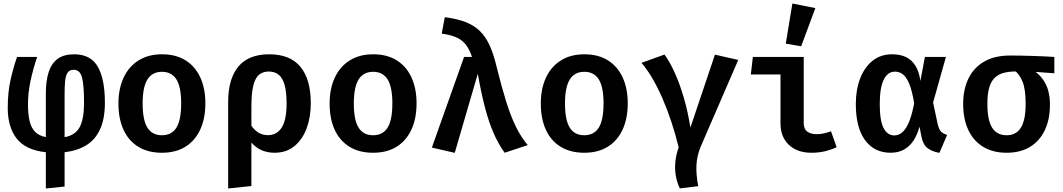

<svg xmlns="http://www.w3.org/2000/svg" viewBox="-20 -853 6040 1091"><path d="M401 -544.5Q494.5 -544.5 535.2 -474.8Q576 -405 576 -269Q576 -177.5 548.5 -118Q521 -58.5 469.5 -27.2Q418 4 347 12V207L240.5 218V12Q127 0 75.5 -65Q24 -130 24 -239.5Q24 -329.5 40.5 -401.8Q57 -474 77 -529.5H191Q165 -451 152 -386.2Q139 -321.5 139 -261Q139 -205 148 -166Q157 -127 179.2 -104.2Q201.5 -81.5 240.5 -74V-322Q240.5 -393.5 256.5 -443.2Q272.5 -493 307.8 -518.8Q343 -544.5 401 -544.5ZM399 -456.5Q374.5 -456.5 363.5 -439.2Q352.5 -422 349.8 -390.5Q347 -359 347 -316V-73.5Q408.5 -84.5 433 -131Q457.5 -177.5 457.5 -268.5Q457.5 -371 445.8 -413.8Q434 -456.5 399 -456.5Z M900.5 -544.5Q979.5 -544.5 1034.5 -510Q1089.5 -475.5 1118.2 -412.8Q1147 -350 1147 -266Q1147 -180 1118 -117Q1089 -54 1034 -19.5Q979 15 900 15Q821.5 15 766.2 -18.8Q711 -52.5 682 -115.2Q653 -178 653 -265Q653 -348 682 -411Q711 -474 766.5 -509.2Q822 -544.5 900.5 -544.5ZM900.5 -445Q845 -445 817.8 -401.5Q790.5 -358 790.5 -265Q790.5 -171 817.5 -127.8Q844.5 -84.5 900 -84.5Q955.5 -84.5 982.5 -127.8Q1009.5 -171 1009.5 -266Q1009.5 -358.5 982.5 -401.8Q955.5 -445 900.5 -445Z M1509.5 -544.5Q1629 -544.5 1687.5 -473Q1746 -401.5 1746 -266Q1746 -188 1722.5 -124.2Q1699 -60.5 1653 -22.8Q1607 15 1540 15Q1500.5 15 1467.2 0.8Q1434 -13.5 1408.5 -43V204L1276.5 218V-273.5Q1276.5 -405 1334.5 -474.8Q1392.5 -544.5 1509.5 -544.5ZM1507.5 -446.5Q1452.5 -446.5 1430.5 -399Q1408.5 -351.5 1408.5 -251V-139Q1426.5 -112 1450.2 -98.5Q1474 -85 1502.5 -85Q1554 -85 1581.2 -129Q1608.5 -173 1608.5 -264.5Q1608.5 -331 1597 -371Q1585.5 -411 1563 -428.8Q1540.5 -446.5 1507.5 -446.5Z M2100.5 -544.5Q2179.5 -544.5 2234.5 -510Q2289.5 -475.5 2318.2 -412.8Q2347 -350 2347 -266Q2347 -180 2318 -117Q2289 -54 2234 -19.5Q2179 15 2100 15Q2021.5 15 1966.2 -18.8Q1911 -52.5 1882 -115.2Q1853 -178 1853 -265Q1853 -348 1882 -411Q1911 -474 1966.5 -509.2Q2022 -544.5 2100.5 -544.5ZM2100.5 -445Q2045 -445 2017.8 -401.5Q1990.5 -358 1990.5 -265Q1990.5 -171 2017.5 -127.8Q2044.5 -84.5 2100 -84.5Q2155.5 -84.5 2182.5 -127.8Q2209.5 -171 2209.5 -266Q2209.5 -358.5 2182.5 -401.8Q2155.5 -445 2100.5 -445Z M2617 -529.5H2662Q2648 -571 2628.5 -597.2Q2609 -623.5 2576.5 -639Q2544 -654.5 2490 -662L2507.5 -755.5Q2576 -746.5 2624.5 -728Q2673 -709.5 2706.5 -677Q2740 -644.5 2762.8 -594Q2785.5 -543.5 2802.5 -471Q2830.5 -358 2856.5 -275Q2882.5 -192 2912 -132Q2941.5 -72 2979 -28.5L2847.5 15Q2812 -34.5 2785 -96.2Q2758 -158 2736.2 -240.5Q2714.5 -323 2695 -434L2564 15.5L2434 -14.5Z M3300.5 -544.5Q3379.5 -544.5 3434.5 -510Q3489.5 -475.5 3518.2 -412.8Q3547 -350 3547 -266Q3547 -180 3518 -117Q3489 -54 3434 -19.5Q3379 15 3300 15Q3221.5 15 3166.2 -18.8Q3111 -52.5 3082 -115.2Q3053 -178 3053 -265Q3053 -348 3082 -411Q3111 -474 3166.5 -509.2Q3222 -544.5 3300.5 -544.5ZM3300.5 -445Q3245 -445 3217.8 -401.5Q3190.5 -358 3190.5 -265Q3190.5 -171 3217.5 -127.8Q3244.5 -84.5 3300 -84.5Q3355.5 -84.5 3382.5 -127.8Q3409.5 -171 3409.5 -266Q3409.5 -358.5 3382.5 -401.8Q3355.5 -445 3300.5 -445Z M4042.5 -542.5 4175 -512.5 3963 -23Q3940.5 29.5 3937.5 83.2Q3934.5 137 3947.5 205L3843 217.5Q3826 182 3819.8 143.5Q3813.5 105 3817.8 64.8Q3822 24.5 3836.5 -15.5Q3818 -91.5 3794.5 -162Q3771 -232.5 3744 -294.5Q3717 -356.5 3687 -407.8Q3657 -459 3625 -496L3756 -543Q3786.5 -501 3814.5 -438.8Q3842.5 -376.5 3865.5 -298.2Q3888.5 -220 3903 -128Z M4415 -430H4246.5L4258 -529.5H4547V-153.5Q4547 -119.5 4567.5 -105Q4588 -90.5 4622 -90.5Q4642.5 -90.5 4662.8 -95.2Q4683 -100 4702 -107L4734 -17Q4710.5 -4.5 4673.2 5.2Q4636 15 4591 15Q4510 15 4462.5 -30Q4415 -75 4415 -153ZM4482.5 -833 4613 -807 4532.5 -590 4445 -605Z M5049 -544.5Q5096.5 -544.5 5129.5 -528Q5162.5 -511.5 5182.8 -477.8Q5203 -444 5210 -393L5235.5 -529.5H5355L5282 -270L5308.5 -147Q5315.5 -116.5 5328 -104.5Q5340.5 -92.5 5362 -86.5L5318 15.5Q5277 8.5 5250.5 -11.5Q5224 -31.5 5215.5 -79L5205 -133Q5192 -86.5 5170.2 -53.5Q5148.5 -20.5 5116.2 -2.8Q5084 15 5040.5 15Q4948.5 15 4895.8 -56.2Q4843 -127.5 4843 -261.5Q4843 -343.5 4867.8 -407.5Q4892.5 -471.5 4938.5 -508Q4984.5 -544.5 5049 -544.5ZM5065.5 -446Q5024 -446 5001.5 -400.2Q4979 -354.5 4979 -261.5Q4979 -166.5 5001 -125Q5023 -83.5 5061.5 -83.5Q5077 -83.5 5092.5 -91.2Q5108 -99 5123 -119Q5138 -139 5151 -174.8Q5164 -210.5 5174.5 -266.5Q5163.5 -334.5 5147.8 -373.8Q5132 -413 5111.8 -429.5Q5091.5 -446 5065.5 -446Z M5719.5 -537.5Q5778 -537.5 5847 -535.2Q5916 -533 5971 -529.5V-436.5L5838 -446.5L5767.5 -447Q5725.5 -448 5692.5 -441.2Q5659.5 -434.5 5636.8 -415.2Q5614 -396 5602.2 -359Q5590.5 -322 5590.5 -263Q5590.5 -170 5617.8 -127.2Q5645 -84.5 5700 -84.5Q5754 -84.5 5781 -127.5Q5808 -170.5 5808 -263.5Q5808 -347.5 5790 -390Q5772 -432.5 5745 -452.5L5846 -456Q5891 -431 5918.5 -381.8Q5946 -332.5 5946 -258.5Q5946 -174.5 5917 -113.2Q5888 -52 5833 -18.5Q5778 15 5700 15Q5622.5 15 5567 -18.5Q5511.5 -52 5482.2 -114.5Q5453 -177 5453 -263Q5453 -345.5 5483.2 -407.2Q5513.5 -469 5572.8 -503.2Q5632 -537.5 5719.5 -537.5Z"/></svg>

Font: Fira Code Light SemiBold
Style: Regular
Weight: 600
Monospace: yes
Version: Version 5.002